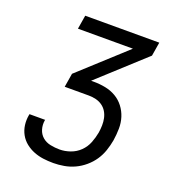

<svg xmlns="http://www.w3.org/2000/svg" viewBox="-135 -841 869 955"><g transform="rotate(20 300.0 -363.5)"><path d="M254 8Q226 8 200 4.5Q174 1 150 -8.5Q126 -18 106 -34Q86 -50 73.5 -72.5Q61 -95 57.5 -121.5Q54 -148 59 -175L60 -180H143L142 -177Q138 -152 145 -129Q152 -106 169.5 -91Q187 -76 211.5 -71Q236 -66 260 -66Q288 -66 316.5 -76Q345 -86 366.5 -107Q388 -128 399 -156Q410 -184 415 -212Q418 -231 418.5 -250.5Q419 -270 415 -288.5Q411 -307 401.5 -322.5Q392 -338 377 -348.5Q362 -359 343.5 -363.5Q325 -368 306 -368H178L190 -441L432 -662H141L153 -735H545L533 -662L291 -441H305Q337 -441 367.5 -435Q398 -429 423.5 -414Q449 -399 467 -375.5Q485 -352 494 -323.5Q503 -295 502.5 -263.5Q502 -232 497 -200Q492 -172 482.5 -144Q473 -116 456.5 -91.5Q440 -67 416.5 -47Q393 -27 366 -14.5Q339 -2 310 3Q281 8 254 8Z"/></g></svg>

Font: Iosevka Extended
Style: Italic
Weight: 400
Width: 7
Italic angle: -9°
Monospace: yes
Designer: Belleve Invis
Foundry: Belleve Invis
Version: Version 32.5.0; ttfautohint (v1.8.4)